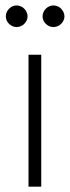

<svg xmlns="http://www.w3.org/2000/svg" viewBox="-20 -704 263 724"><path d="M135.5 -497.5V0H87.5V-497.5ZM84 -642Q84 -634 80.5 -626.8Q77 -619.5 71.5 -614Q66 -608.5 58.2 -605.2Q50.5 -602 42.5 -602Q34.5 -602 27.2 -605.2Q20 -608.5 14.2 -614Q8.5 -619.5 5.2 -626.8Q2 -634 2 -642Q2 -650.5 5.2 -658Q8.5 -665.5 14.2 -671.2Q20 -677 27.2 -680.2Q34.5 -683.5 42.5 -683.5Q50.5 -683.5 58.2 -680.2Q66 -677 71.5 -671.2Q77 -665.5 80.5 -658Q84 -650.5 84 -642ZM223 -642Q223 -634 219.5 -626.8Q216 -619.5 210.5 -614Q205 -608.5 197.2 -605.2Q189.5 -602 181.5 -602Q173 -602 165.8 -605.2Q158.5 -608.5 152.8 -614Q147 -619.5 143.8 -626.8Q140.5 -634 140.5 -642Q140.5 -650.5 143.8 -658Q147 -665.5 152.8 -671.2Q158.5 -677 165.8 -680.2Q173 -683.5 181.5 -683.5Q189.5 -683.5 197.2 -680.2Q205 -677 210.5 -671.2Q216 -665.5 219.5 -658Q223 -650.5 223 -642Z"/></svg>

Font: LatoLatin Light
Style: Regular
Weight: 300
Designer: Lukasz Dziedzic with Adam Twardoch and Botio Nikoltchev
Foundry: tyPoland Lukasz Dziedzic
Version: Version 2.015; 2015-08-06; http://www.latofonts.com/